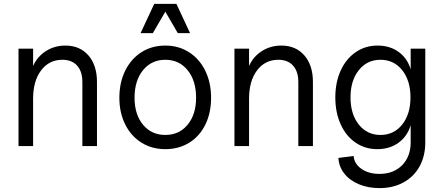

<svg xmlns="http://www.w3.org/2000/svg" viewBox="-20 -750 2284 986"><path d="M300 -443Q232 -443 191 -388.5Q150 -334 150 -243V0H75V-500H150V-411Q171 -459 215.5 -487.5Q260 -516 316 -516Q390 -516 434 -465.5Q478 -415 478 -329V0H403V-329Q403 -383 376 -413Q349 -443 300 -443Z M593 -248Q593 -326 623 -387Q653 -448 706.5 -482Q760 -516 829 -516Q897 -516 950.5 -482Q1004 -448 1034 -387Q1064 -326 1064 -248Q1064 -170 1034.5 -110Q1005 -50 951.5 -17Q898 16 829 16Q760 16 706.5 -17.5Q653 -51 623 -111Q593 -171 593 -248ZM829 -57Q900 -57 943.5 -109.5Q987 -162 987 -248Q987 -336 943.5 -389.5Q900 -443 829 -443Q758 -443 714.5 -389.5Q671 -336 671 -248Q671 -162 714.5 -109.5Q758 -57 829 -57ZM886 -730 956 -580H893L829 -690L765 -580H702L772 -730Z M1409 -443Q1341 -443 1300 -388.5Q1259 -334 1259 -243V0H1184V-500H1259V-411Q1280 -459 1324.5 -487.5Q1369 -516 1425 -516Q1499 -516 1543 -465.5Q1587 -415 1587 -329V0H1512V-329Q1512 -383 1485 -413Q1458 -443 1409 -443Z M1718 61 1796 51Q1799 91 1836 117Q1873 143 1929 143Q2001 143 2045 98.5Q2089 54 2089 -19V-107Q2072 -50 2026.5 -17Q1981 16 1918 16Q1855 16 1806 -17.5Q1757 -51 1729.5 -111.5Q1702 -172 1702 -250Q1702 -327 1729.5 -387.5Q1757 -448 1806.5 -482Q1856 -516 1919 -516Q1982 -516 2027 -483.5Q2072 -451 2089 -394V-500H2164V-19Q2164 51 2135 104Q2106 157 2052.5 186.5Q1999 216 1929 216Q1870 216 1822.5 196Q1775 176 1747.5 140.5Q1720 105 1718 61ZM1934 -57Q2003 -57 2045.5 -110.5Q2088 -164 2088 -250Q2088 -336 2045.5 -389.5Q2003 -443 1934 -443Q1865 -443 1822.5 -389.5Q1780 -336 1780 -250Q1780 -164 1822.5 -110.5Q1865 -57 1934 -57Z"/></svg>

Font: MedMera Sans
Style: Regular
Weight: 400
Designer: Kasper Nordkvist
Foundry: UNCUT.wtf
Version: Version 1.300